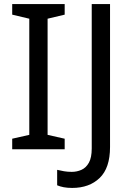

<svg xmlns="http://www.w3.org/2000/svg" viewBox="-20 -734 652 944"><path d="M298 0H40V-52L124 -71V-642L40 -662V-714H298V-662L214 -642V-71L298 -52ZM335 190Q311 190 293 186.5Q275 183 261 177V101Q277 105 295 108Q313 111 333 111Q358 111 380.5 101Q403 91 417 66Q431 41 431 -4V-714H521V-11Q521 92 470 141Q419 190 335 190Z"/></svg>

Font: Noto Sans Chakma
Style: Regular
Weight: 400
Designer: Zachary Quinn Scheuren - Monotype Design Team
Foundry: Monotype Imaging Inc.
Version: Version 2.003; ttfautohint (v1.8.4.7-5d5b)